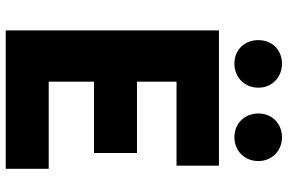

<svg xmlns="http://www.w3.org/2000/svg" viewBox="-187 -817 1004 670"><g transform="rotate(90 315.0 -482.0)"><path d="M86 0H569V-150H265V-308H514V-458H265V-596H558V-744H86ZM202 -798C251 -798 286 -834 286 -882C286 -928 251 -964 202 -964C153 -964 120 -928 120 -882C120 -834 153 -798 202 -798ZM459 -798C507 -798 542 -834 542 -882C542 -928 507 -964 459 -964C410 -964 376 -928 376 -882C376 -834 410 -798 459 -798Z"/></g></svg>

Font: Noto Sans T Chinese Black
Style: Bold
Weight: 900
Designer: Ryoko NISHIZUKA (kana & ideographs); Paul D. Hunt (Latin, Greek & Cyrillic); Wenlong ZHANG (bopomofo); Sandoll Communica
Foundry: Adobe Systems Incorporated
Version: Version 1.000;PS 1;hotconv 1.0.78;makeotf.lib2.5.61930